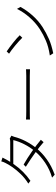

<svg xmlns="http://www.w3.org/2000/svg" viewBox="1039 -1879 872 2990"><g transform="rotate(-90 1475.0 -384.0)"><path d="M793 -184 756 -141Q617 -265 373 -418L407 -452Q506 -396 609 -324Q712 -252 793 -184ZM848 -621 840 -600Q817 -509 770.5 -419Q724 -329 659 -249Q588 -163 486 -90Q384 -17 250 32L204 -9Q328 -45 435 -116.5Q542 -188 616 -278Q678 -352 723.5 -441.5Q769 -531 788 -613H398L422 -661H759Q795 -661 812 -668L857 -642Q853 -635 848 -621ZM482 -716Q455 -668 410 -601Q304 -449 154 -346L111 -379Q193 -429 260 -498Q320 -560 364.5 -623Q409 -686 433 -737Q439 -747 446.5 -766.5Q454 -786 457 -800L516 -781Q497 -747 482 -716Z M1235 -411H1452H1559H1660H1741H1789Q1830 -411 1857 -413Q1884 -415 1891 -415V-353Q1834 -356 1790 -356H1560H1453H1355H1277H1235Q1136 -356 1108 -353V-415Q1160 -411 1235 -411Z M2421 -513 2382 -473Q2335 -522 2261.5 -583Q2188 -644 2134 -679L2169 -716Q2229 -676 2305.5 -615Q2382 -554 2421 -513ZM2516 -200Q2620 -268 2703 -364Q2786 -460 2831 -556L2862 -502Q2810 -405 2729.5 -314Q2649 -223 2546 -156Q2456 -99 2362.5 -58Q2269 -17 2140 9L2106 -44Q2236 -63 2333.5 -104Q2431 -145 2516 -200Z"/></g></svg>

Font: Merged Yaku Han JP Light
Style: Regular
Weight: 300
Designer: Ryoko NISHIZUKA 西塚涼子 (kana, bopomofo & ideographs); Paul D. Hunt (Latin, Greek & Cyrillic); Sandoll Communications 산돌커뮤니
Foundry: Adobe
Version: Version 2.004